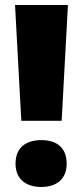

<svg xmlns="http://www.w3.org/2000/svg" viewBox="-20 -734 330 766"><path d="M226 -252 251 -714H40L65 -252ZM42 -81C42 -15 89 12 145 12C200 12 246 -15 246 -81C246 -150 200 -175 145 -175C89 -175 42 -150 42 -81Z"/></svg>

Font: Noto Sans Gujarati Black
Style: Regular
Weight: 900
Designer: Jelle Bosma - Monotype Design Team, Universal Thirst
Foundry: Monotype Imaging Inc.
Version: Version 2.106